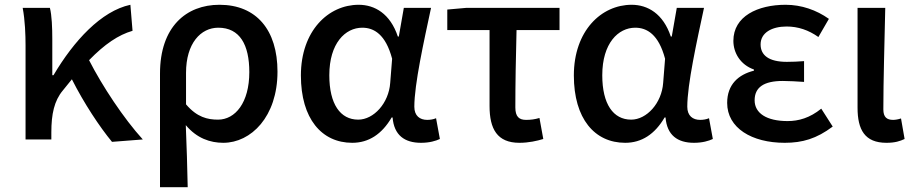

<svg xmlns="http://www.w3.org/2000/svg" viewBox="-20 -584 3832 804"><path d="M449 10 578 0C498 -88 408 -224 353 -332C418 -399 476 -438 535 -455L526 -564C404 -538 289 -413 204 -269H199V-419C199 -469 197 -519 189 -551H75C85 -498 87 -437 87 -394V0H195V-30C195 -106 207 -162 243 -205L281 -252C332 -151 397 -53 449 10Z M650 200H766C764 108 762 35 758 -60C804 -5 860 14 915 14C1031 14 1142 -95 1142 -284C1142 -458 1054 -564 899 -564C760 -564 650 -472 650 -276ZM893 -83C849 -83 805 -93 759 -147V-279C759 -403 821 -468 894 -468C984 -468 1024 -397 1024 -282C1024 -154 965 -83 893 -83Z M1455 14C1524 14 1579 -22 1620 -92H1624C1630 -18 1674 14 1743 14C1779 14 1805 6 1822 -2L1806 -89C1795 -84 1781 -82 1769 -82C1738 -82 1715 -99 1715 -137C1715 -231 1755 -411 1785 -551H1671L1650 -431H1646C1614 -527 1549 -564 1482 -564C1355 -564 1240 -455 1240 -268C1240 -87 1327 14 1455 14ZM1480 -83C1405 -83 1359 -148 1359 -269C1359 -403 1426 -468 1497 -468C1546 -468 1595 -440 1622 -338L1614 -237C1608 -152 1545 -83 1480 -83Z M2155 14C2194 14 2229 6 2255 -2L2239 -90C2219 -84 2202 -82 2183 -82C2154 -82 2138 -95 2138 -134C2138 -230 2140 -343 2143 -458H2323V-551H1932L1853 -544V-458H2030V-140C2030 -44 2062 14 2155 14Z M2598 14C2667 14 2722 -22 2763 -92H2767C2773 -18 2817 14 2886 14C2922 14 2948 6 2965 -2L2949 -89C2938 -84 2924 -82 2912 -82C2881 -82 2858 -99 2858 -137C2858 -231 2898 -411 2928 -551H2814L2793 -431H2789C2757 -527 2692 -564 2625 -564C2498 -564 2383 -455 2383 -268C2383 -87 2470 14 2598 14ZM2623 -83C2548 -83 2502 -148 2502 -269C2502 -403 2569 -468 2640 -468C2689 -468 2738 -440 2765 -338L2757 -237C2751 -152 2688 -83 2623 -83Z M3266 14C3340 14 3399 -3 3467 -54L3419 -129C3371 -90 3324 -77 3278 -77C3190 -77 3140 -110 3140 -164C3140 -218 3178 -245 3258 -245C3286 -245 3315 -243 3347 -241V-328C3321 -326 3297 -325 3275 -325C3199 -325 3165 -353 3165 -398C3165 -447 3212 -473 3274 -473C3322 -473 3366 -458 3407 -429L3451 -505C3399 -542 3336 -564 3270 -564C3153 -564 3051 -516 3051 -413C3051 -363 3080 -313 3137 -293V-288C3073 -272 3025 -231 3025 -153C3025 -48 3128 14 3266 14Z M3692 14C3728 14 3749 7 3768 -2L3753 -88C3741 -84 3729 -82 3720 -82C3694 -82 3679 -93 3679 -126C3679 -246 3684 -408 3687 -551H3571V-133C3571 -41 3601 14 3692 14Z"/></svg>

Font: Noto Sans CJK SC Medium
Style: Regular
Weight: 500
Designer: Ryoko NISHIZUKA 西塚涼子 (kana, bopomofo & ideographs); Paul D. Hunt (Latin, Greek & Cyrillic); Sandoll Communications 산돌커뮤니
Foundry: Adobe
Version: Version 2.004;hotconv 1.0.118;makeotfexe 2.5.65603